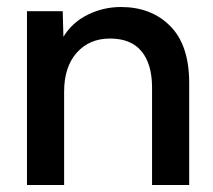

<svg xmlns="http://www.w3.org/2000/svg" viewBox="-20 -528 608 548"><path d="M57 0V-496H159L161 -423Q186 -464 230.5 -486Q275 -508 325 -508Q412 -508 466 -453.5Q520 -399 520 -291V0H414V-278Q414 -345 384 -381.5Q354 -418 294 -418Q235 -418 199 -377.5Q163 -337 163 -266V0Z"/></svg>

Font: Rethink Sans Medium
Style: Regular
Weight: 500
Designer: The Rethink Sans project authors (Hans Thiessen). DM Sans designed by Colophon Foundry.
Foundry: Rethink Communications LLC
Version: Version 1.001